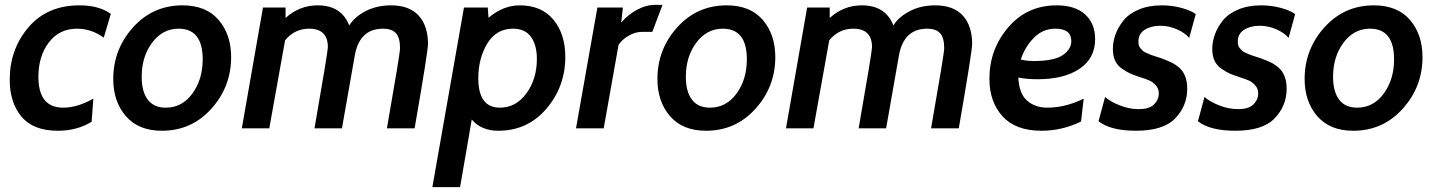

<svg xmlns="http://www.w3.org/2000/svg" viewBox="-20 -528 5908 790"><path d="M218 10Q117 10 68.5 -48Q20 -106 20 -200Q20 -325 97 -415.5Q174 -506 307 -506Q387 -506 436 -471L407 -373Q356 -410 297 -410Q224 -410 181 -353.5Q138 -297 138 -212Q138 -85 240 -85Q298 -85 364 -122L357 -27Q297 10 218 10Z M646 10Q550 10 498 -50Q446 -110 446 -203Q446 -325 527.5 -415.5Q609 -506 731 -506Q828 -506 879.5 -446Q931 -386 931 -293Q931 -171 849.5 -80.5Q768 10 646 10ZM715 -410Q649 -410 606 -352.5Q563 -295 563 -212Q563 -151 588 -118Q613 -85 662 -85Q729 -85 771.5 -143Q814 -201 814 -284Q814 -410 715 -410Z M1686 0H1572Q1626 -308 1626 -329Q1626 -374 1608.5 -392Q1591 -410 1556 -410Q1460 -410 1440 -301L1387 0H1274Q1329 -315 1329 -334Q1329 -410 1252 -410Q1192 -410 1153 -362L1088 0H975L1062 -497H1155V-454Q1212 -506 1287 -506Q1385 -506 1417 -423Q1437 -457 1483 -481.5Q1529 -506 1589 -506Q1664 -506 1702.5 -464Q1741 -422 1741 -347Q1741 -317 1686 0Z M2030 10Q1961 10 1921 -36L1873 242H1759L1889 -497H1987L1990 -455Q2051 -506 2118 -506Q2209 -506 2257.5 -446.5Q2306 -387 2306 -294Q2306 -172 2228.5 -81Q2151 10 2030 10ZM2091 -410Q2022 -410 1985 -349Q1948 -288 1948 -206Q1948 -85 2037 -85Q2103 -85 2146 -144Q2189 -203 2189 -285Q2189 -343 2164.5 -376.5Q2140 -410 2091 -410Z M2706 -508 2664 -397H2622Q2594 -397 2566.5 -381Q2539 -365 2525 -343L2464 0H2350L2438 -497H2543L2536 -435Q2563 -467 2600.5 -487.5Q2638 -508 2677 -508Z M2885 10Q2789 10 2737 -50Q2685 -110 2685 -203Q2685 -325 2766.5 -415.5Q2848 -506 2970 -506Q3067 -506 3118.5 -446Q3170 -386 3170 -293Q3170 -171 3088.5 -80.5Q3007 10 2885 10ZM2954 -410Q2888 -410 2845 -352.5Q2802 -295 2802 -212Q2802 -151 2827 -118Q2852 -85 2901 -85Q2968 -85 3010.5 -143Q3053 -201 3053 -284Q3053 -410 2954 -410Z M3925 0H3811Q3865 -308 3865 -329Q3865 -374 3847.5 -392Q3830 -410 3795 -410Q3699 -410 3679 -301L3626 0H3513Q3568 -315 3568 -334Q3568 -410 3491 -410Q3431 -410 3392 -362L3327 0H3214L3301 -497H3394V-454Q3451 -506 3526 -506Q3624 -506 3656 -423Q3676 -457 3722 -481.5Q3768 -506 3828 -506Q3903 -506 3941.5 -464Q3980 -422 3980 -347Q3980 -317 3925 0Z M4486 -367Q4486 -288 4422 -245Q4358 -202 4250 -202Q4203 -202 4170 -209Q4173 -143 4206 -114Q4239 -85 4289 -85Q4363 -85 4439 -122L4428 -28Q4350 10 4265 10Q4159 10 4105 -49.5Q4051 -109 4051 -204Q4051 -325 4128.5 -415.5Q4206 -506 4328 -506Q4404 -506 4445 -468.5Q4486 -431 4486 -367ZM4322 -410Q4271 -410 4234 -372.5Q4197 -335 4180 -283Q4203 -277 4234 -277Q4317 -277 4352.5 -301Q4388 -325 4388 -359Q4388 -410 4322 -410Z M4654 10Q4550 10 4500 -29L4527 -129Q4548 -110 4587 -94.5Q4626 -79 4665 -79Q4709 -79 4728.5 -98.5Q4748 -118 4748 -144Q4748 -163 4736 -176.5Q4724 -190 4711 -196Q4698 -202 4673 -210Q4645 -219 4630.5 -225.5Q4616 -232 4596.5 -245.5Q4577 -259 4568 -279Q4559 -299 4559 -327Q4559 -356 4569.5 -385.5Q4580 -415 4602 -443Q4624 -471 4665 -488.5Q4706 -506 4760 -506Q4804 -506 4843 -495Q4882 -484 4900 -470L4873 -372Q4857 -392 4823.5 -407Q4790 -422 4754 -422Q4716 -422 4690 -405.5Q4664 -389 4664 -357Q4664 -348 4666 -341Q4668 -334 4674 -327.5Q4680 -321 4684 -317.5Q4688 -314 4700 -309Q4712 -304 4716.5 -302Q4721 -300 4737.5 -295Q4754 -290 4759 -288Q4783 -279 4799 -271.5Q4815 -264 4831.5 -250Q4848 -236 4856.5 -214Q4865 -192 4865 -163Q4865 -93 4816 -41.5Q4767 10 4654 10Z M5063 10Q4959 10 4909 -29L4936 -129Q4957 -110 4996 -94.5Q5035 -79 5074 -79Q5118 -79 5137.5 -98.5Q5157 -118 5157 -144Q5157 -163 5145 -176.5Q5133 -190 5120 -196Q5107 -202 5082 -210Q5054 -219 5039.5 -225.5Q5025 -232 5005.5 -245.5Q4986 -259 4977 -279Q4968 -299 4968 -327Q4968 -356 4978.5 -385.5Q4989 -415 5011 -443Q5033 -471 5074 -488.5Q5115 -506 5169 -506Q5213 -506 5252 -495Q5291 -484 5309 -470L5282 -372Q5266 -392 5232.5 -407Q5199 -422 5163 -422Q5125 -422 5099 -405.5Q5073 -389 5073 -357Q5073 -348 5075 -341Q5077 -334 5083 -327.5Q5089 -321 5093 -317.5Q5097 -314 5109 -309Q5121 -304 5125.5 -302Q5130 -300 5146.5 -295Q5163 -290 5168 -288Q5192 -279 5208 -271.5Q5224 -264 5240.5 -250Q5257 -236 5265.5 -214Q5274 -192 5274 -163Q5274 -93 5225 -41.5Q5176 10 5063 10Z M5548 10Q5452 10 5400 -50Q5348 -110 5348 -203Q5348 -325 5429.5 -415.5Q5511 -506 5633 -506Q5730 -506 5781.5 -446Q5833 -386 5833 -293Q5833 -171 5751.5 -80.5Q5670 10 5548 10ZM5617 -410Q5551 -410 5508 -352.5Q5465 -295 5465 -212Q5465 -151 5490 -118Q5515 -85 5564 -85Q5631 -85 5673.5 -143Q5716 -201 5716 -284Q5716 -410 5617 -410Z"/></svg>

Font: Cabin
Style: SemiBold Italic
Weight: 600
Designer: Pablo Impallari
Foundry: Pablo Impallari. www.impallari.com Igino Marini. www.ikern.com
Version: Version 1.005